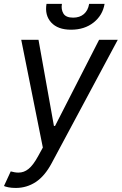

<svg xmlns="http://www.w3.org/2000/svg" viewBox="-28 -747 616 972"><path d="M-7.8 194.6 26.3 120.7Q36.9 123.6 46.5 125.2Q56.1 126.8 65.3 126.8Q79.2 126.8 91.8 122.3Q104.4 117.9 116.5 108.1Q128.6 98.4 140.6 82.2Q152.7 66.1 165.5 42.6L188.9 0L79.5 -545.5H166.9L245 -109.4H250.7L473.7 -545.5H568.2L233.7 78.8Q198.9 144.2 153.1 174.4Q107.2 204.5 51.8 204.5Q30.5 204.5 14.4 201.2Q-1.8 197.8 -7.8 194.6ZM207.4 -727.3H285.5Q280.5 -699.6 293 -678.6Q305.4 -657.7 342.3 -657.7Q375.7 -657.7 396.7 -675.8Q417.6 -693.9 423.3 -727.3H501.4Q491.8 -669.7 446 -633.2Q399.9 -596.6 331.7 -596.6Q264.6 -596.6 231.2 -633.2Q197.8 -669.7 207.4 -727.3Z"/></svg>

Font: Inter P
Style: Italic
Weight: 400
Italic angle: -9.40001°
Designer: Rasmus Andersson
Foundry: rsms
Version: Version 3.018;git-588b23468